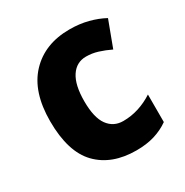

<svg xmlns="http://www.w3.org/2000/svg" viewBox="-137 -671 761 791"><g transform="rotate(-30 243.0 -275.0)"><path d="M290 10Q173 10 107 -58Q41 -126 41 -272Q41 -412 111 -486Q181 -560 299 -560Q346 -560 386.5 -549.5Q427 -539 460 -521L414 -398Q385 -412 357.5 -420.5Q330 -429 302 -429Q256 -429 230 -389.5Q204 -350 204 -273Q204 -195 230.5 -158.5Q257 -122 303 -122Q341 -122 377 -133.5Q413 -145 445 -166V-35Q414 -13 376 -1.5Q338 10 290 10Z"/></g></svg>

Font: Noto Sans Khmer UI SemiCondensed ExtraBold
Style: Regular
Weight: 800
Width: 4
Designer: Danh Hong and the Monotype Design Team
Foundry: Monotype Imaging Inc.
Version: Version 2.002; ttfautohint (v1.8.4.7-5d5b)